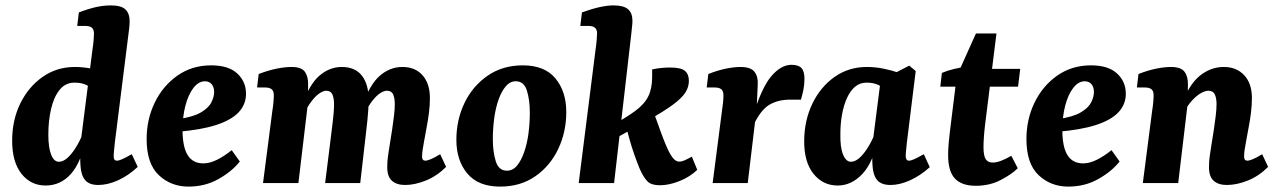

<svg xmlns="http://www.w3.org/2000/svg" viewBox="-20 -678 4729 711"><path d="M344 7Q310 7 295 -11.5Q280 -30 278 -65Q277 -78 277 -100Q277 -122 277 -137L323 -499Q325 -510 326.5 -527.5Q328 -545 328 -553Q328 -569 320 -575.5Q312 -582 296 -582H266L272 -632Q309 -646 336.5 -652Q364 -658 391 -658Q429 -658 444.5 -643Q460 -628 460 -600Q460 -589 458.5 -574Q457 -559 455 -546L405 -148Q404 -136 402.5 -122.5Q401 -109 401 -98Q401 -83 413 -83Q420 -83 432.5 -88.5Q445 -94 468 -107L490 -60Q456 -28 417.5 -10.5Q379 7 344 7ZM149 9Q94 9 59.5 -34.5Q25 -78 25 -157Q25 -233 55 -294.5Q85 -356 137.5 -393Q190 -430 257 -430Q289 -430 320 -423.5Q351 -417 374 -409L338 -340Q319 -354 300.5 -363Q282 -372 256 -372Q222 -372 200.5 -345Q179 -318 169 -274Q159 -230 159 -180Q159 -131 169.5 -105Q180 -79 198 -79Q211 -79 224.5 -89Q238 -99 253 -120Q268 -141 282 -172L297 -165Q282 -79 243.5 -35Q205 9 149 9Z M762 -436Q826 -436 858.5 -406Q891 -376 891 -331Q891 -291 863.5 -262Q836 -233 780 -215Q724 -197 638 -190L640 -237Q696 -245 724.5 -262Q753 -279 763 -299.5Q773 -320 773 -337Q773 -355 764 -366Q755 -377 739 -377Q715 -377 696 -352Q677 -327 666.5 -286.5Q656 -246 656 -197Q656 -134 675 -103.5Q694 -73 733 -73Q757 -73 784 -86.5Q811 -100 838 -122L868 -80Q840 -44 790 -15.5Q740 13 678 13Q613 13 568 -29.5Q523 -72 523 -163Q523 -236 553 -298Q583 -360 637 -398Q691 -436 762 -436Z M1480 7Q1449 7 1431.5 -8.5Q1414 -24 1414 -59Q1414 -81 1417 -101.5Q1420 -122 1424 -147Q1428 -171 1432 -197.5Q1436 -224 1439 -249Q1442 -274 1442 -292Q1442 -314 1436 -328Q1430 -342 1412 -342Q1402 -342 1388 -333Q1374 -324 1359.5 -305.5Q1345 -287 1331 -259L1321 -285Q1349 -365 1386.5 -397.5Q1424 -430 1470 -430Q1518 -430 1545 -399Q1572 -368 1572 -315Q1572 -288 1568.5 -260.5Q1565 -233 1560 -207Q1555 -181 1551 -158Q1547 -137 1545 -123Q1543 -109 1543 -98Q1543 -83 1555 -83Q1562 -83 1575.5 -88.5Q1589 -94 1610 -107L1632 -60Q1598 -26 1557 -9.5Q1516 7 1480 7ZM954 0 989 -271Q991 -282 992.5 -298.5Q994 -315 994 -325Q994 -341 986 -347.5Q978 -354 962 -354H932L938 -404Q975 -418 1005.5 -424Q1036 -430 1060 -430Q1097 -430 1109.5 -411.5Q1122 -393 1121 -363L1120 -294L1085 0ZM1184 0 1202 -144Q1207 -186 1212 -225.5Q1217 -265 1217 -292Q1217 -314 1211 -328Q1205 -342 1188 -342Q1178 -342 1164 -333Q1150 -324 1135.5 -305.5Q1121 -287 1107 -259L1097 -285Q1125 -365 1162.5 -397.5Q1200 -430 1246 -430Q1295 -430 1320 -398Q1345 -366 1345 -310Q1345 -273 1340.5 -232Q1336 -191 1331 -148L1314 0Z M1832 13Q1751 13 1710.5 -35.5Q1670 -84 1670 -160Q1670 -234 1700 -296.5Q1730 -359 1785.5 -397.5Q1841 -436 1916 -436Q1997 -436 2037 -387.5Q2077 -339 2077 -263Q2077 -189 2047 -126Q2017 -63 1962 -25Q1907 13 1832 13ZM1855 -46Q1878 -45 1894 -64Q1910 -83 1921 -114.5Q1932 -146 1937 -184Q1942 -222 1942 -261Q1942 -307 1931.5 -341.5Q1921 -376 1892 -377Q1870 -378 1853.5 -359Q1837 -340 1826 -308.5Q1815 -277 1810 -239Q1805 -201 1805 -162Q1805 -117 1815.5 -82Q1826 -47 1855 -46Z M2123 0 2186 -499Q2188 -511 2189.5 -529Q2191 -547 2191 -554Q2191 -569 2183 -575.5Q2175 -582 2159 -582H2129L2135 -632Q2206 -658 2252 -658Q2289 -658 2305.5 -644Q2322 -630 2322 -601Q2322 -592 2320.5 -579Q2319 -566 2317 -546L2254 0ZM2423 8Q2392 8 2377.5 -6.5Q2363 -21 2348 -55Q2339 -77 2329 -105.5Q2319 -134 2311.5 -161Q2304 -188 2299 -207L2402 -258Q2405 -251 2412 -231Q2419 -211 2428 -186.5Q2437 -162 2446.5 -139.5Q2456 -117 2464 -104Q2471 -93 2477 -87.5Q2483 -82 2490 -80Q2501 -78 2515.5 -84.5Q2530 -91 2542 -98L2562 -49Q2535 -23 2496.5 -7.5Q2458 8 2423 8ZM2232 -151 2241 -211Q2300 -243 2333.5 -268Q2367 -293 2381 -322Q2395 -351 2395 -393V-421Q2413 -425 2430.5 -426.5Q2448 -428 2461 -428Q2502 -428 2516.5 -415.5Q2531 -403 2531 -379Q2531 -355 2517.5 -334.5Q2504 -314 2471.5 -290Q2439 -266 2380.5 -233Q2322 -200 2232 -151Z M2619 0 2654 -271Q2656 -282 2657.5 -297.5Q2659 -313 2659 -325Q2659 -341 2651 -347.5Q2643 -354 2627 -354H2597L2603 -404Q2639 -418 2669 -424Q2699 -430 2722 -430Q2760 -430 2774 -412Q2788 -394 2786 -364L2782 -277L2749 0ZM2768 -247Q2800 -353 2836 -395.5Q2872 -438 2911 -438Q2937 -438 2948 -426Q2959 -414 2959 -386Q2959 -364 2955 -345Q2951 -326 2946 -309H2906Q2861 -309 2829 -290Q2797 -271 2770 -214Z M3082 9Q3027 9 2992 -35Q2957 -79 2958 -159Q2959 -234 2989 -295.5Q3019 -357 3071 -393.5Q3123 -430 3190 -430Q3222 -430 3253 -423.5Q3284 -417 3307 -409L3271 -340Q3252 -354 3233.5 -363Q3215 -372 3189 -372Q3164 -372 3146 -356.5Q3128 -341 3116 -314Q3104 -287 3098 -253Q3092 -219 3092 -182Q3091 -132 3102 -105.5Q3113 -79 3131 -79Q3144 -79 3157.5 -89Q3171 -99 3186 -120Q3201 -141 3215 -172L3230 -165Q3215 -79 3174.5 -35Q3134 9 3082 9ZM3278 7Q3243 7 3228 -11.5Q3213 -30 3211 -65Q3210 -78 3210 -100Q3210 -122 3210 -137L3241 -380L3347 -435L3371 -415L3338 -148Q3337 -136 3335.5 -122.5Q3334 -109 3334 -101Q3334 -83 3346 -83Q3353 -83 3365.5 -88.5Q3378 -94 3401 -107L3423 -59Q3389 -28 3350.5 -10.5Q3312 7 3278 7Z M3593 10Q3542 10 3516.5 -16.5Q3491 -43 3491 -104Q3491 -127 3493.5 -152Q3496 -177 3498 -194L3523 -396L3594 -554H3670L3628 -217Q3625 -193 3623.5 -171Q3622 -149 3622 -133Q3622 -102 3630 -89Q3638 -76 3656 -76Q3671 -76 3689.5 -83.5Q3708 -91 3725 -101L3749 -55Q3727 -33 3686 -11.5Q3645 10 3593 10ZM3462 -357 3468 -408Q3486 -416 3512.5 -422.5Q3539 -429 3567 -432L3611 -423H3758L3750 -357Z M4020 -436Q4084 -436 4116.5 -406Q4149 -376 4149 -331Q4149 -291 4121.5 -262Q4094 -233 4038 -215Q3982 -197 3896 -190L3898 -237Q3954 -245 3982.5 -262Q4011 -279 4021 -299.5Q4031 -320 4031 -337Q4031 -355 4022 -366Q4013 -377 3997 -377Q3973 -377 3954 -352Q3935 -327 3924.5 -286.5Q3914 -246 3914 -197Q3914 -134 3933 -103.5Q3952 -73 3991 -73Q4015 -73 4042 -86.5Q4069 -100 4096 -122L4126 -80Q4098 -44 4048 -15.5Q3998 13 3936 13Q3871 13 3826 -29.5Q3781 -72 3781 -163Q3781 -236 3811 -298Q3841 -360 3895 -398Q3949 -436 4020 -436Z M4523 7Q4492 7 4474.5 -8.5Q4457 -24 4457 -59Q4457 -81 4460 -101.5Q4463 -122 4467 -147Q4471 -171 4475 -197.5Q4479 -224 4482 -249Q4485 -274 4485 -292Q4485 -315 4478.5 -328.5Q4472 -342 4455 -342Q4443 -342 4427 -333Q4411 -324 4394 -305.5Q4377 -287 4363 -259L4353 -285Q4382 -364 4422.5 -397Q4463 -430 4512 -430Q4559 -430 4587.5 -399.5Q4616 -369 4616 -315Q4616 -288 4612.5 -260.5Q4609 -233 4604 -207Q4599 -181 4595 -158Q4591 -137 4589 -123Q4587 -109 4587 -98Q4587 -83 4599 -83Q4606 -83 4619.5 -88.5Q4633 -94 4654 -107L4676 -60Q4642 -26 4601 -9.5Q4560 7 4523 7ZM4212 0 4247 -271Q4249 -282 4250.5 -298.5Q4252 -315 4252 -325Q4252 -341 4244 -347.5Q4236 -354 4220 -354H4190L4196 -404Q4232 -418 4262.5 -424Q4293 -430 4316 -430Q4354 -430 4367 -411.5Q4380 -393 4379 -363L4378 -294L4343 0Z"/></svg>

Font: Rasa
Style: Italic
Weight: 400
Italic angle: -7.10001°
Designer: Anna Giedrys (Yrsa+Rasa design), David Brezina (Yrsa art-direction, Rasa art-direction, design)
Foundry: Rosetta Type Foundry
Version: Version 2.004